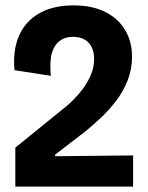

<svg xmlns="http://www.w3.org/2000/svg" viewBox="-20 -694 551 714"><path d="M37 0V-145L233 -304Q254 -323 271.5 -343Q289 -363 302 -384.5Q315 -406 322.5 -428.5Q330 -451 330 -475Q330 -500 321 -518.5Q312 -537 294.5 -547Q277 -557 252 -557Q227 -557 209.5 -547Q192 -537 181.5 -518Q171 -499 168.5 -472.5Q166 -446 169 -412L34 -433Q27 -506 50.5 -560.5Q74 -615 126 -644.5Q178 -674 253 -674Q323 -674 371.5 -649.5Q420 -625 445.5 -582Q471 -539 471 -483Q471 -436 454.5 -394.5Q438 -353 411.5 -318.5Q385 -284 354.5 -255.5Q324 -227 297 -205L185 -119V-113L475 -116V0Z"/></svg>

Font: Bricolage Grotesque 36pt SemiCondensed
Style: Bold
Weight: 700
Width: 4
Designer: Mathieu Triay
Foundry: Atelier Triay
Version: Version 1.001;gftools[0.9.33.dev8+g029e19f]